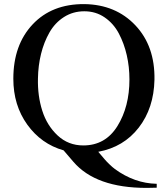

<svg xmlns="http://www.w3.org/2000/svg" viewBox="-20 -730 784 936"><path d="M744 185Q730 186 695 186Q447 186 338 59L290 3Q181 -28 113 -122.5Q45 -217 45 -346Q45 -511 139 -611Q233 -711 391 -710Q544 -708 640 -606.5Q736 -505 733 -341Q730 -203 656.5 -108Q583 -13 459 10Q461 12 471 24Q481 36 490 46.5Q499 57 513.5 71Q528 85 540 94Q636 164 744 166ZM611 -343Q611 -404 598 -461Q585 -518 559.5 -566.5Q534 -615 490.5 -645Q447 -675 391 -675Q336 -675 292 -647Q248 -619 221 -571.5Q194 -524 180 -467Q166 -410 165 -347Q163 -263 186 -190.5Q209 -118 261 -69.5Q313 -21 386 -21Q494 -21 552.5 -115.5Q611 -210 611 -343Z"/></svg>

Font: GFS Artemisia
Style: Regular
Weight: 400
Designer: Takis Katsoulidis and George D. Matthiopoulos
Foundry: Takis Katsoulidis and George D. Matthiopoulos
Version: Version 1.0